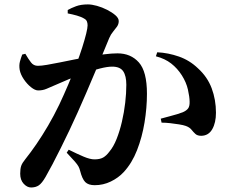

<svg xmlns="http://www.w3.org/2000/svg" viewBox="-20 -808 1040 863"><path d="M288.9 -135.1Q327 -116.1 356 -103.9Q384.9 -91.7 404.6 -91.7Q429.1 -91.7 443.6 -99.9Q458.1 -108.1 471.8 -126.6Q490.1 -148.2 504.2 -183.6Q518.2 -218.9 528 -261Q537.8 -303.1 542.8 -346.1Q547.8 -389.1 547.8 -426.8Q547.8 -467.1 533.7 -487.8Q519.5 -508.5 484.2 -508.5Q462.2 -508.5 429.4 -500.1Q396.5 -491.8 360 -478.9Q323.5 -466 289.4 -452Q255.2 -437.9 230.9 -426.8Q205.9 -416 189.1 -408.8Q172.2 -401.5 151.6 -401.5Q137.4 -401.5 119.3 -416.1Q101.1 -430.7 86.8 -452Q72.5 -473.3 68.5 -493.9Q65.1 -514.3 69.5 -531Q74 -547.7 79.9 -562.9L93.9 -566.2Q107.9 -542.1 119.5 -527.2Q131 -512.2 150.1 -512.2Q166 -512.2 191.4 -516.6Q216.8 -521 248.9 -527.4Q281.1 -533.8 316.8 -541.1Q352.6 -548.4 388.8 -554.4Q413.2 -559.4 448 -563.8Q482.8 -568.2 508 -568.2Q567.9 -568.2 604.2 -527.4Q640.5 -486.6 640.5 -386.8Q640.5 -323.4 629.6 -257.3Q618.7 -191.1 596 -133Q573.3 -74.8 536.1 -34.5Q512.1 -8.6 478 7.9Q443.9 24.4 405.9 24.4Q377.1 24.4 363.1 10.3Q349.2 -3.8 339.9 -40.9Q337.4 -50.9 332.9 -59.5Q328.3 -68.1 316.4 -81.9Q304.4 -95.8 279.8 -121.7ZM284.4 -747.7V-763Q299.8 -771.8 321.8 -780Q343.8 -788.2 375.2 -788.2Q392.1 -788.2 415.6 -781.8Q439 -775.3 461.4 -763.9Q483.7 -752.5 498.7 -739.5Q513.7 -726.4 513.7 -713.3Q513.7 -699.7 506 -688.5Q498.2 -677.4 488.2 -665.5Q478.1 -653.6 470.9 -636.8Q461.4 -613.7 444.8 -573.7Q428.1 -533.6 408 -485.5Q387.8 -437.5 367.2 -389.5Q346.5 -341.6 329.3 -303.2Q312.4 -265.3 292.8 -224Q273.1 -182.7 253.3 -142.8Q233.5 -102.9 215.8 -69.4Q198 -35.9 184.7 -12.6Q168.4 15.7 154.3 25.2Q140.2 34.7 119.8 34.7Q101.9 34.7 86.4 17.9Q70.8 1 70.8 -27.3Q70.8 -49.5 75.3 -62.5Q79.8 -75.5 93.6 -92.3Q118.2 -123 144 -160.7Q169.9 -198.4 196 -243Q222.1 -287.5 246.2 -337.4Q267.4 -382.2 286.7 -427.8Q306 -473.4 322.1 -516.2Q338.3 -559 349.7 -594.9Q361 -630.7 367.4 -656.7Q373.7 -682.8 373.7 -694.2Q373.7 -704.4 370.5 -712Q367.3 -719.6 358.5 -724.3Q346 -732.2 325.5 -738Q305 -743.8 284.4 -747.7ZM680.7 -555 686.7 -573Q735.9 -570.7 784.2 -553.8Q832.5 -536.9 869.7 -501Q912.2 -462.6 931.5 -411.1Q950.7 -359.7 950.7 -301.2Q950.7 -256.5 934.1 -227.4Q917.5 -198.3 884.9 -197.6Q867.5 -197.6 858.4 -205.9Q849.2 -214.2 840.7 -225Q832.1 -235.8 815.2 -241.9Q804.5 -245.8 785.1 -248.9Q765.8 -252.1 744.9 -254.4Q724.1 -256.7 706.3 -256.7L702.5 -274.6Q723.9 -280.5 742.3 -285.3Q760.6 -290.1 775.5 -294.6Q790.3 -299.2 801.4 -303.4Q818.1 -310.6 825.5 -320.6Q832.9 -330.5 832.3 -351Q832 -372.9 824.7 -405.3Q817.4 -437.8 797.3 -469.5Q777.5 -500.7 749.4 -522.6Q721.3 -544.5 680.7 -555Z"/></svg>

Font: Noto Serif HK
Style: Regular
Weight: 200
Designer: Ryoko NISHIZUKA 西塚涼子 (kana & ideographs); Frank Grießhammer (Latin, Greek & Cyrillic); Wenlong ZHANG 张文龙 (bopomofo); San
Foundry: Adobe
Version: Version 2.001;hotconv 1.1.0;makeotfexe 2.6.0